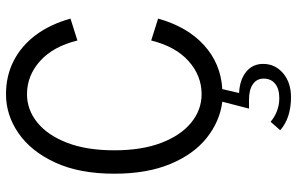

<svg xmlns="http://www.w3.org/2000/svg" viewBox="-195 -556 990 640"><g transform="rotate(-90 300.0 -236.0)"><path d="M296 239Q262 239 234 230Q206 221 186 203L214 171Q249 200 293 200Q324 200 341 186Q358 172 358 148Q358 125 339.5 112Q321 99 287 99H258L281 10Q216 2 161 -41.5Q106 -85 73.5 -163Q41 -241 41 -350Q41 -466 78 -546.5Q115 -627 175.5 -669Q236 -711 306 -711Q367 -711 417 -685.5Q467 -660 503 -612Q539 -564 558 -496L485 -473Q465 -554 416.5 -597.5Q368 -641 306 -641Q254 -641 211.5 -606.5Q169 -572 144 -507Q119 -442 119 -350Q119 -258 144 -193Q169 -128 211.5 -93.5Q254 -59 306 -59Q368 -59 416.5 -102.5Q465 -146 485 -227L558 -204Q531 -107 469.5 -51Q408 5 323 10L310 66Q354 68 380.5 89.5Q407 111 407 146Q407 186 376 212.5Q345 239 296 239Z"/></g></svg>

Font: Red Hat Mono
Style: Regular
Weight: 400
Designer: Pentagram, MCKL
Foundry: Pentagram, MCKL
Version: Version 1.023